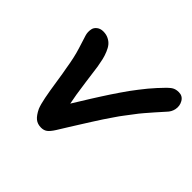

<svg xmlns="http://www.w3.org/2000/svg" viewBox="-137 -696 861 861"><g transform="rotate(45 294.0 -265.0)"><path d="M219.2 9.8Q196.8 9.8 181.6 -2.4Q166.5 -14.6 152.8 -43Q145 -62 137.9 -97.7Q130.9 -133.3 123.3 -184.3Q115.7 -235.4 110.8 -259.8Q101.6 -318.8 87.9 -362.1Q74.2 -405.3 68.6 -423.3Q63 -441.4 66.9 -460.9Q69.3 -474.1 81.5 -483.6Q93.8 -493.2 111.8 -493.2Q130.9 -493.2 145.5 -485.8Q160.2 -478.5 169.4 -467.3Q178.7 -456.1 186 -438Q193.4 -419.9 197.3 -403.3Q201.2 -386.7 205.1 -363.8Q206.1 -356.9 216.8 -277.1Q227.5 -197.3 235.8 -159.2Q241.7 -168.5 261 -200Q280.3 -231.4 286.4 -241Q292.5 -250.5 309.8 -277.8Q327.1 -305.2 334.5 -315.9Q341.8 -326.7 357.7 -350.3Q373.5 -374 382.8 -386.2Q392.1 -398.4 407.2 -418.5Q422.4 -438.5 434.3 -452.6Q446.3 -466.8 461.2 -483.4Q476.1 -500 491.2 -515.1Q505.4 -529.3 516.8 -534.7Q528.3 -540 543.9 -540Q567.9 -540 579.8 -519.8Q591.8 -499.5 586.9 -475.1Q582.5 -454.6 566.9 -439Q547.9 -418.5 530.3 -397.9Q512.7 -377.4 499.3 -362.1Q485.8 -346.7 468.3 -323Q450.7 -299.3 441.9 -288.3Q433.1 -277.3 414.3 -249.3Q395.5 -221.2 389.6 -212.9Q383.8 -204.6 362.3 -170.4Q340.8 -136.2 336.4 -129.4Q332 -122.6 305.9 -80.8Q279.8 -39.1 274.9 -30.8Q260.3 -7.8 248.5 1Q236.8 9.8 219.2 9.8Z"/></g></svg>

Font: Shantell Sans Irregular
Style: Italic
Weight: 500
Italic angle: -11.31°
Designer: Stephen Nixon, Anya Danilova, Shantell Martin
Foundry: Arrow Type
Version: Version 1.006;[9816181b4]